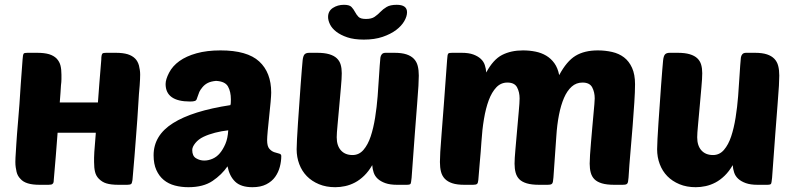

<svg xmlns="http://www.w3.org/2000/svg" viewBox="-20 -770 3314 800"><path d="M559 -497Q561 -488 562.5 -479Q564 -470 564 -459Q564 -451 563.5 -440Q563 -429 562 -414Q559 -385 556 -332Q553 -279 547 -204Q544 -166 540.5 -120Q537 -74 532 -20Q530 -7 527 -4Q523 0 510 0H474Q442 0 423 -6Q406 -11 392 -25Q380 -37 376 -54Q372 -70 372 -95Q372 -103 372 -113Q372 -123 373 -137Q375 -166 379 -213V-217H220Q220 -209 219 -204Q216 -166 212.5 -120Q209 -74 204 -20Q204 -7 199 -4Q196 0 182 0H146Q115 0 96 -6Q76 -12 65 -25Q53 -37 49 -54Q47 -63 45.5 -73Q44 -83 44 -95Q44 -103 44.5 -113Q45 -123 46 -137Q47 -151 48 -170Q49 -189 51 -213Q53 -237 55.5 -267.5Q58 -298 61 -336Q63 -374 66.5 -419.5Q70 -465 74 -521Q75 -542 79 -547Q82 -550 95 -550H134Q165 -550 185 -544Q204 -538 216 -526Q228 -513 232 -497Q236 -481 236 -459Q236 -451 236 -440Q236 -429 234 -414Q233 -400 232 -382.5Q231 -365 229 -343H388Q391 -379 394 -423Q397 -467 402 -521Q402 -542 407 -547Q410 -550 423 -550H462Q492 -550 512 -544Q531 -538 543 -526Q554 -515 559 -497Z M931 -227Q903 -224 876 -217Q849 -210 828 -200Q807 -190 794 -174Q781 -158 781 -145Q781 -120 797 -110.5Q813 -101 831 -101Q848 -101 865.5 -108.5Q883 -116 896 -131.5Q909 -147 919 -170Q929 -193 931 -227ZM620 -123Q620 -206 701 -257Q782 -308 940 -332Q941 -334 941.5 -339.5Q942 -345 942 -356Q942 -388 930 -409.5Q918 -431 880 -433Q859 -431 846 -424.5Q833 -418 823.5 -406.5Q814 -395 810.5 -387Q807 -379 801 -361Q799 -352 792.5 -349.5Q786 -347 772 -347Q670 -347 670 -420Q670 -439 684.5 -467Q699 -495 727.5 -515.5Q756 -536 799 -548Q842 -560 899 -560Q1010 -560 1060 -514Q1110 -468 1110 -384Q1110 -373 1107.5 -344.5Q1105 -316 1101.5 -284.5Q1098 -253 1095.5 -225Q1093 -197 1093 -186Q1093 -161 1102 -150.5Q1111 -140 1122.5 -136Q1134 -132 1143 -130Q1152 -128 1152 -120Q1152 -98 1146 -75Q1140 -52 1126.5 -33Q1113 -14 1089.5 -2Q1066 10 1032 10Q984 10 960 -13Q936 -36 928 -77Q904 -42 865.5 -16Q827 10 765 10Q735 10 708.5 3Q682 -4 662.5 -20Q643 -36 631.5 -61.5Q620 -87 620 -123Z M1496 -605Q1455 -605 1427 -614.5Q1399 -624 1381 -638Q1363 -652 1355 -668.5Q1347 -685 1347 -699Q1347 -724 1367 -737Q1387 -750 1413 -750Q1436 -750 1444.5 -741Q1453 -732 1459 -720.5Q1465 -709 1473.5 -700Q1482 -691 1505 -691Q1528 -691 1541 -700Q1554 -709 1565 -720.5Q1576 -732 1591 -741Q1606 -750 1633 -750Q1676 -750 1676 -719Q1676 -702 1664.5 -682Q1653 -662 1630.5 -645Q1608 -628 1574.5 -616.5Q1541 -605 1496 -605ZM1404 -465Q1404 -444 1400.5 -406Q1397 -368 1393.5 -327Q1390 -286 1386.5 -250Q1383 -214 1383 -198Q1383 -163 1400.5 -143.5Q1418 -124 1449 -124Q1476 -124 1494.5 -145.5Q1513 -167 1524.5 -201.5Q1536 -236 1543 -280Q1550 -324 1553.5 -369Q1557 -414 1559.5 -456.5Q1562 -499 1565 -530Q1566 -538 1571 -544Q1576 -550 1587 -550H1623Q1654 -550 1673.5 -543.5Q1693 -537 1704.5 -525Q1716 -513 1720.5 -495.5Q1725 -478 1725 -455Q1725 -440 1723.5 -412.5Q1722 -385 1718 -336.5Q1714 -288 1708.5 -213.5Q1703 -139 1695 -29Q1693 -8 1690.5 -4Q1688 0 1674 0H1635Q1605 0 1585.5 -7Q1566 -14 1554 -25Q1542 -36 1537 -51Q1532 -66 1531 -82Q1516 -56 1497.5 -38Q1479 -20 1459 -9.5Q1439 1 1418 5.5Q1397 10 1377 10Q1339 10 1309 -2.5Q1279 -15 1258.5 -36Q1238 -57 1227 -86Q1216 -115 1216 -148Q1216 -161 1217.5 -190.5Q1219 -220 1221.5 -257Q1224 -294 1227 -335.5Q1230 -377 1232.5 -414Q1235 -451 1237.5 -479Q1240 -507 1241 -519Q1243 -537 1249 -543.5Q1255 -550 1269 -550H1301Q1332 -550 1352 -544Q1372 -538 1383.5 -527Q1395 -516 1399.5 -500.5Q1404 -485 1404 -465Z M1986 -180Q1983 -134 1979 -92.5Q1975 -51 1973 -20Q1972 -8 1968 -4Q1964 0 1951 0H1915Q1884 0 1864.5 -6.5Q1845 -13 1833.5 -25Q1822 -37 1817.5 -54.5Q1813 -72 1813 -95Q1813 -110 1814.5 -137.5Q1816 -165 1820 -213.5Q1824 -262 1829.5 -336.5Q1835 -411 1843 -521Q1844 -543 1848 -547Q1851 -550 1864 -550H1903Q1933 -550 1952 -543Q1971 -536 1983 -525Q1995 -514 2000 -499Q2005 -484 2006 -468Q2035 -522 2072 -541Q2109 -560 2159 -560Q2186 -560 2211 -555Q2236 -550 2256 -538Q2276 -526 2290 -506.5Q2304 -487 2310 -457Q2341 -515 2378 -537.5Q2415 -560 2471 -560Q2502 -560 2530.5 -553.5Q2559 -547 2580 -531Q2601 -515 2613.5 -487.5Q2626 -460 2626 -419Q2626 -388 2623 -343Q2620 -298 2616 -245.5Q2612 -193 2607 -137.5Q2602 -82 2599 -31Q2598 -20 2597 -14Q2596 -8 2593.5 -5Q2591 -2 2586 -1Q2581 0 2572 0H2540Q2508 0 2488 -6Q2468 -12 2457 -23Q2446 -34 2441.5 -50.5Q2437 -67 2437 -88Q2437 -101 2438.5 -125Q2440 -149 2442.5 -177Q2445 -205 2447.5 -235Q2450 -265 2452.5 -290.5Q2455 -316 2456.5 -335Q2458 -354 2458 -360Q2458 -386 2447.5 -406Q2437 -426 2407 -426Q2381 -426 2362 -409Q2343 -392 2330 -362Q2317 -332 2309 -291Q2301 -250 2298 -202Q2296 -171 2293 -131Q2290 -91 2286 -31Q2285 -20 2284 -14Q2283 -8 2280.5 -5Q2278 -2 2273 -1Q2268 0 2259 0H2227Q2195 0 2175 -6Q2155 -12 2144 -23Q2133 -34 2128.5 -50.5Q2124 -67 2124 -88Q2124 -108 2127.5 -146.5Q2131 -185 2134.5 -226.5Q2138 -268 2141.5 -305.5Q2145 -343 2145 -360Q2145 -386 2134.5 -406Q2124 -426 2094 -426Q2067 -426 2048 -406Q2029 -386 2016.5 -352.5Q2004 -319 1996.5 -274Q1989 -229 1986 -180Z M2906 -465Q2906 -444 2902.5 -406Q2899 -368 2895.5 -327Q2892 -286 2888.5 -250Q2885 -214 2885 -198Q2885 -163 2902.5 -143.5Q2920 -124 2951 -124Q2978 -124 2996.5 -145.5Q3015 -167 3026.5 -201.5Q3038 -236 3045 -280Q3052 -324 3055.5 -369Q3059 -414 3061.5 -456.5Q3064 -499 3067 -530Q3068 -538 3073 -544Q3078 -550 3089 -550H3125Q3156 -550 3175.5 -543.5Q3195 -537 3206.5 -525Q3218 -513 3222.5 -495.5Q3227 -478 3227 -455Q3227 -440 3225.5 -412.5Q3224 -385 3220 -336.5Q3216 -288 3210.5 -213.5Q3205 -139 3197 -29Q3195 -8 3192.5 -4Q3190 0 3176 0H3137Q3107 0 3087.5 -7Q3068 -14 3056 -25Q3044 -36 3039 -51Q3034 -66 3033 -82Q3018 -56 2999.5 -38Q2981 -20 2961 -9.5Q2941 1 2920 5.5Q2899 10 2879 10Q2841 10 2811 -2.5Q2781 -15 2760.5 -36Q2740 -57 2729 -86Q2718 -115 2718 -148Q2718 -161 2719.5 -190.5Q2721 -220 2723.5 -257Q2726 -294 2729 -335.5Q2732 -377 2734.5 -414Q2737 -451 2739.5 -479Q2742 -507 2743 -519Q2745 -537 2751 -543.5Q2757 -550 2771 -550H2803Q2834 -550 2854 -544Q2874 -538 2885.5 -527Q2897 -516 2901.5 -500.5Q2906 -485 2906 -465Z"/></svg>

Font: Poetsen One
Style: Regular
Weight: 400
Designer: Pablo Impallari, Rodrigo Fuenzalida
Foundry: Pablo Impallari, Rodrigo Fuenzalida
Version: Version 1.001; ttfautohint (v0.93) -l 8 -r 50 -G 200 -x 14 -